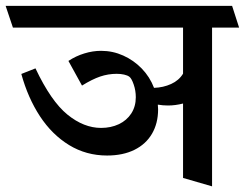

<svg xmlns="http://www.w3.org/2000/svg" viewBox="-46 -600 853 669"><path d="M787.1 -503.9H692.9V49.3L591.8 20V-239.3Q564.9 -232.4 539.6 -232.4Q521.5 -232.4 503.9 -235.4Q504.9 -224.6 504.9 -219.2Q504.9 -170.4 483.6 -134Q462.4 -97.7 422.4 -77.9Q382.3 -58.1 327.1 -58.1Q254.4 -58.1 194.8 -94.5Q135.3 -130.9 93.3 -194.8Q51.3 -258.8 28.3 -342.3L77.6 -361.8Q131.8 -247.1 189 -200.7Q246.1 -154.3 306.2 -154.3Q340.3 -154.3 367.9 -167.2Q395.5 -180.2 411.4 -204.6Q427.2 -229 427.2 -261.2Q427.2 -284.2 419.9 -305.4Q412.6 -326.7 404.8 -332.5Q398.4 -337.4 386.5 -340.1Q374.5 -342.8 360.8 -342.8Q331.1 -342.8 303 -333.3Q274.9 -323.7 239.7 -301.8L192.4 -387.7Q218.3 -404.8 247.8 -413.8Q277.3 -422.9 306.2 -422.9Q346.7 -422.9 383.3 -406.5Q419.9 -390.1 448 -361.1Q476.1 -332 490.7 -293.9Q522.9 -294.9 550.3 -307.4Q577.6 -319.8 591.8 -343.3V-503.9H-1L-26.4 -579.6H762.7Z"/></svg>

Font: Vesper Libre Medium
Style: Regular
Weight: 500
Designer: Robert Keller & Kimya Gandhi
Foundry: Mota Italic
Version: Version 1.058